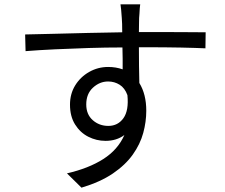

<svg xmlns="http://www.w3.org/2000/svg" viewBox="-20 -812 1040 886"><path d="M627 -792Q626 -787 625 -774Q624 -761 623.5 -748.5Q623 -736 622 -729Q622 -718 621.5 -701Q621 -684 621 -664Q625 -664 628.5 -664Q632 -664 636 -664Q697 -664 755 -664Q813 -664 859 -663.5Q905 -663 929 -663L928 -589Q886 -591 815.5 -592.5Q745 -594 635 -594Q631 -594 628 -594Q625 -594 621 -594Q621 -551 621.5 -507.5Q622 -464 623 -429Q655 -377 655 -301Q655 -250 641 -198.5Q627 -147 593 -99Q559 -51 501 -11.5Q443 28 356 54L289 -12Q389 -35 456.5 -78Q524 -121 554 -189Q518 -162 467 -162Q425 -162 387.5 -181Q350 -200 326.5 -237.5Q303 -275 303 -329Q303 -379 327 -418Q351 -457 391.5 -480Q432 -503 479 -503Q515 -503 546 -492Q546 -515 546 -541Q546 -567 545 -593Q469 -593 389.5 -590.5Q310 -588 235.5 -584.5Q161 -581 98 -576L96 -653Q152 -654 228 -656Q304 -658 387 -660Q470 -662 544 -663Q544 -684 543.5 -701.5Q543 -719 542 -729Q541 -749 539 -767.5Q537 -786 536 -792ZM378 -330Q378 -284 408 -257.5Q438 -231 480 -231Q524 -231 549.5 -266.5Q575 -302 568 -373Q556 -406 532 -421Q508 -436 479 -436Q440 -436 409 -407.5Q378 -379 378 -330Z"/></svg>

Font: Chiron Sans HK TT
Style: Regular
Weight: 400
Designer: Ryoko NISHIZUKA 西塚涼子 (kana, bopomofo & ideographs); Paul D. Hunt (Latin, Greek & Cyrillic); Sandoll Communications 산돌커뮤니
Foundry: Adobe
Version: Version 2.022;hotconv 1.0.109;makeotfexe 2.5.65596